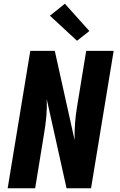

<svg xmlns="http://www.w3.org/2000/svg" viewBox="-20 -1007 640 1027"><path d="M21 0 142 -735H273L379 -258Q378 -303 381.5 -349Q385 -395 393 -441L441 -735H588L467 0H336L230 -477Q232 -432 228 -386Q224 -340 216 -294L168 0ZM392 -789 247 -923 327 -987 458 -841Z"/></svg>

Font: Iosevka SS04 Hv Ex Obl
Style: Regular
Weight: 900
Width: 7
Italic angle: -9°
Monospace: yes
Designer: Belleve Invis
Foundry: Belleve Invis
Version: Version 19.0.0; ttfautohint (v1.8.4)